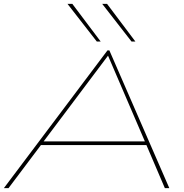

<svg xmlns="http://www.w3.org/2000/svg" viewBox="-50 -970 951 990"><path d="M-30 0 504 -710H514L823 0H800L705 -222H161L-6 0ZM175 -241H697L507 -683ZM449 -756 298 -950H323L469 -756ZM628 -756 477 -950H502L648 -756Z"/></svg>

Font: Georama ExtraExtended Thin
Style: Italic
Weight: 100
Width: 8
Italic angle: -9°
Designer: Jean-Baptiste Levee
Foundry: Production Type
Version: Version 1.000